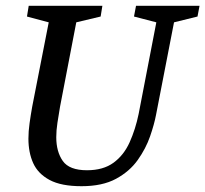

<svg xmlns="http://www.w3.org/2000/svg" viewBox="-20 -632 708 662"><path d="M261 10Q191 10 151 -11.5Q111 -33 94.5 -69.5Q78 -106 78 -154Q78 -179 82 -207.5Q86 -236 91 -264L148 -555L73 -575L79 -612H333L327 -575L243 -555L187 -264Q182 -235 178 -208.5Q174 -182 174 -159Q174 -109 196.5 -77Q219 -45 280 -45Q336 -45 371.5 -71Q407 -97 427 -141.5Q447 -186 458 -239L519 -555L442 -575L449 -612H668L661 -575L580 -555L518 -236Q512 -204 497.5 -162Q483 -120 455 -80.5Q427 -41 380 -15.5Q333 10 261 10Z"/></svg>

Font: Manuale Medium
Style: Italic
Weight: 500
Italic angle: -11°
Version: Version 1.002